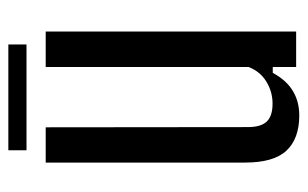

<svg xmlns="http://www.w3.org/2000/svg" viewBox="-158 -572 737 460"><g transform="rotate(-90 210.0 -341.5)"><path d="M164 7.5Q108.5 7.5 79.8 -23Q51 -53.5 51 -122.5V-600H135.5L136 -115.5Q136 -84.5 149.2 -70.5Q162.5 -56.5 192 -56.5Q221 -56.5 245.2 -71.5Q269.5 -86.5 280 -114V-600H365V0H280V-56H266Q248 -23 222.5 -7.8Q197 7.5 164 7.5ZM80.5 -689.5H334V-646H80.5Z"/></g></svg>

Font: Big Shoulders
Style: Regular
Weight: 400
Designer: Patric King
Foundry: XO Type Co
Version: Version 2.002